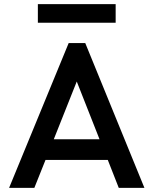

<svg xmlns="http://www.w3.org/2000/svg" viewBox="-20 -908 742 928"><path d="M24 0H146L200 -135H501L554 0H678L392 -700H312ZM163 -798H539V-888H163ZM240 -235 351 -514 461 -235Z"/></svg>

Font: MV Cash Medium
Style: Regular
Weight: 500
Designer: Rodrigo Fuenzalida
Foundry: fragTYPE
Version: Version 1.100;Glyphs 3.1.2 (3151)